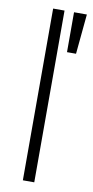

<svg xmlns="http://www.w3.org/2000/svg" viewBox="-84 -759 384 796"><g transform="rotate(10 107.5 -361.5)"><path d="M73 0V-723H121V0ZM161 -555V-723H215L199 -555Z"/></g></svg>

Font: Archivo SemiBold Thin
Style: Regular
Weight: 250
Version: Version 2.001